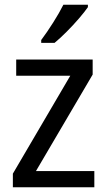

<svg xmlns="http://www.w3.org/2000/svg" viewBox="-20 -786 449 806"><path d="M376 0H34V-57L275 -468H48V-536H369V-473L131 -68H376ZM349 -756Q336 -737 311.5 -708.5Q287 -680 259 -652Q231 -624 209 -606H153V-618Q177 -650 203 -691Q229 -732 246 -766H349Z"/></svg>

Font: Noto Sans Kannada SemiCondensed
Style: Regular
Weight: 400
Width: 4
Designer: Jelle Bosma - Monotype Design Team
Foundry: Monotype Imaging Inc.
Version: Version 2.005; ttfautohint (v1.8.4.7-5d5b)